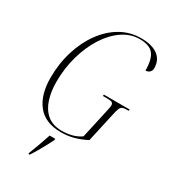

<svg xmlns="http://www.w3.org/2000/svg" viewBox="-225 -829 1019 1157"><g transform="rotate(30 284.5 -251.0)"><path d="M270 10Q160 10 106 -58Q52 -126 52 -244Q52 -343 79 -430Q106 -517 154 -583Q202 -649 266.5 -686Q331 -723 407 -723Q483 -723 524 -692.5Q565 -662 565 -605Q565 -588 554 -577.5Q543 -567 526 -567Q526 -645 498.5 -679.5Q471 -714 402 -714Q340 -714 284.5 -676.5Q229 -639 186.5 -573Q144 -507 119.5 -421Q95 -335 95 -239Q95 -175 112 -120.5Q129 -66 167.5 -33Q206 0 271 0Q305 0 339 -8.5Q373 -17 401 -37L445 -236Q448 -250 450.5 -261Q453 -272 453 -282Q453 -295 444.5 -300.5Q436 -306 410 -306H380L382 -316H561L559 -306H541Q525 -306 515.5 -301.5Q506 -297 500 -282Q494 -267 487 -234L443 -35Q400 -13 358.5 -1.5Q317 10 270 10ZM167 213Q180 180 195 138.5Q210 97 222 61H261L260 71Q250 92 235 119.5Q220 147 204 174.5Q188 202 175 221H166Z"/></g></svg>

Font: Noto Serif Display Condensed ExtraLight
Style: Italic
Weight: 200
Width: 3
Italic angle: -12°
Designer: Monotype Design Team
Foundry: Monotype Imaging Inc.
Version: Version 2.009